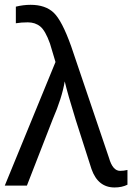

<svg xmlns="http://www.w3.org/2000/svg" viewBox="-28 -786 560 813"><path d="M-7.8 0 207 -523.4 183.6 -601.6Q164.1 -656.2 142.6 -673.8Q121.1 -691.4 89.8 -691.4Q62.5 -691.4 39.1 -687.5V-757.8Q70.3 -765.6 101.6 -765.6Q164.1 -765.6 199.2 -732.4Q234.4 -699.2 273.4 -589.8L433.6 -117.2Q449.2 -62.5 480.5 -62.5Q496.1 -62.5 511.7 -66.4V-3.9Q488.3 7.8 457 7.8Q386.7 7.8 359.4 -70.3L293 -277.3Q257.8 -390.6 246.1 -441.4Q234.4 -371.1 195.3 -281.2L85.9 0Z"/></svg>

Font: Droid Sans Fallback
Style: Regular
Weight: 400
Designer: Steve Matteson
Foundry: Ascender Corporation
Version: 3.00 (Khmer version)